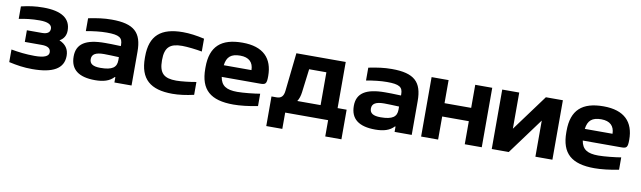

<svg xmlns="http://www.w3.org/2000/svg" viewBox="-40 -981 5306 1590"><g transform="rotate(10 2613.5 -186.0)"><path d="M252 -300H125V-202H267C318 -202 343 -186 343 -152C343 -119 304 -102 225 -102C151 -102 89 -110 27 -121V-15C96 0 151 9 224 9C396 9 486 -40 486 -148C486 -204 459 -242 405 -265C440 -284 458 -315 458 -356C458 -457 382 -509 228 -509C158 -509 106 -501 42 -486V-381C95 -392 149 -399 216 -399C285 -399 319 -381 319 -347C319 -316 297 -300 252 -300Z M802 -509C737 -509 682 -501 607 -486V-378C669 -389 727 -396 781 -396C885 -396 914 -377 914 -316V-306C851 -309 806 -309 781 -309C618 -309 544 -260 544 -154C544 -44 614 9 752 9C821 9 873 -6 909 -45H914V0H1058V-284C1058 -445 991 -509 802 -509ZM687 -157C687 -198 719 -217 789 -217C818 -217 869 -215 914 -213V-186C914 -128 879 -99 778 -99C716 -99 687 -117 687 -157Z M1127 -256V-244C1127 -67 1217 9 1402 9C1457 9 1516 1 1582 -14V-122C1535 -113 1458 -104 1415 -104C1313 -104 1270 -140 1270 -248V-252C1270 -360 1313 -396 1415 -396C1458 -396 1535 -387 1582 -378V-486C1516 -501 1457 -509 1402 -509C1217 -509 1127 -433 1127 -256Z M2159 -273C2159 -422 2078 -509 1902 -509C1723 -509 1635 -431 1635 -256V-244C1635 -66 1723 9 1915 9C1972 9 2042 1 2119 -14V-118C2073 -110 1980 -100 1929 -100C1837 -100 1793 -127 1781 -200H2104C2150 -200 2159 -208 2159 -273ZM1781 -298C1790 -370 1826 -400 1902 -400C1976 -400 2013 -363 2014 -298Z M2257 -112H2215V137H2350V0H2711V137H2847V-112H2771V-500H2356L2321 -179C2316 -130 2295 -112 2257 -112ZM2432 -112C2446 -133 2454 -159 2458 -189L2483 -388H2628V-112Z M3158 -509C3093 -509 3038 -501 2963 -486V-378C3025 -389 3083 -396 3137 -396C3241 -396 3270 -377 3270 -316V-306C3207 -309 3162 -309 3137 -309C2974 -309 2900 -260 2900 -154C2900 -44 2970 9 3108 9C3177 9 3229 -6 3265 -45H3270V0H3414V-284C3414 -445 3347 -509 3158 -509ZM3043 -157C3043 -198 3075 -217 3145 -217C3174 -217 3225 -215 3270 -213V-186C3270 -128 3235 -99 3134 -99C3072 -99 3043 -117 3043 -157Z M3493 0H3636V-194H3860V0H4003V-500H3860V-306H3636V-500H3493Z M4087 0H4230L4454 -304V0H4597V-500H4454L4230 -196V-500H4087Z M5195 -273C5195 -422 5114 -509 4938 -509C4759 -509 4671 -431 4671 -256V-244C4671 -66 4759 9 4951 9C5008 9 5078 1 5155 -14V-118C5109 -110 5016 -100 4965 -100C4873 -100 4829 -127 4817 -200H5140C5186 -200 5195 -208 5195 -273ZM4817 -298C4826 -370 4862 -400 4938 -400C5012 -400 5049 -363 5050 -298Z"/></g></svg>

Font: LT Wave Bold
Style: Regular
Weight: 700
Designer: Daniel Lyons
Version: Version 2.5 (Glyphs App)